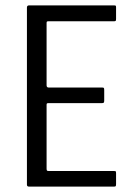

<svg xmlns="http://www.w3.org/2000/svg" viewBox="-20 -693 486 713"><path d="M88 0Q80 0 80 -7V-665Q80 -673 88 -673H403Q409 -673 410 -671.5Q411 -670 411 -665V-623Q411 -617 409.5 -615.5Q408 -614 403 -614H160Q155 -614 154 -612.5Q153 -611 153 -607V-376Q153 -372 155 -370Q157 -368 160 -368H358Q364 -368 365.5 -366.5Q367 -365 367 -358V-320Q367 -314 365.5 -312Q364 -310 358 -310H160Q155 -310 154 -308.5Q153 -307 153 -303V-67Q153 -63 154 -60.5Q155 -58 160 -58H402Q409 -58 410 -56.5Q411 -55 411 -49V-10Q411 -3 409.5 -1.5Q408 0 402 0Z"/></svg>

Font: Glory
Style: Regular
Weight: 400
Designer: Robert Leuschke
Foundry: Robert Leuschke
Version: Version 1.011